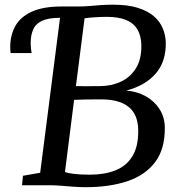

<svg xmlns="http://www.w3.org/2000/svg" viewBox="-20 -770 744 798"><path d="M336 8Q312 8 285.2 6Q258.5 4 233.8 2Q209 0 190.5 0H71.5L75.5 -39.5L147 -52L229.5 -696L211 -719L236 -743H298Q328.5 -743 352 -745Q375.5 -747 398.8 -748.8Q422 -750.5 451 -750.5Q511 -750.5 552.5 -737.5Q594 -724.5 619.2 -702.8Q644.5 -681 656.2 -652.8Q668 -624.5 669 -594Q670.5 -514 627.2 -464.2Q584 -414.5 505 -393.5Q550.5 -390 586.5 -369.5Q622.5 -349 643.5 -315.8Q664.5 -282.5 665 -240.5Q666 -151 625 -96.5Q584 -42 509.8 -17Q435.5 8 336 8ZM295.5 -412Q312.5 -411.5 339 -411.8Q365.5 -412 393.5 -412Q442 -412 481.8 -430.2Q521.5 -448.5 545 -486.2Q568.5 -524 567.5 -583Q566.5 -621.5 551.2 -647.5Q536 -673.5 504.5 -686.8Q473 -700 423.5 -700Q403.5 -700 378.2 -698.5Q353 -697 331.5 -694ZM354 -44Q415 -44 460.5 -62.2Q506 -80.5 530.8 -121.5Q555.5 -162.5 554.5 -229.5Q553.5 -294 514.8 -325.5Q476 -357 400 -357Q367 -357 337.2 -356.5Q307.5 -356 288 -355L250 -55Q261.5 -50.5 287.8 -47.2Q314 -44 354 -44ZM24 -549.5Q23.5 -555 23 -560.5Q22.5 -566 22.5 -574Q22.5 -623.5 43.5 -661.5Q64.5 -699.5 111.5 -721.2Q158.5 -743 236 -743L229.5 -696Q181.5 -696 154.8 -683.5Q128 -671 117.8 -647.2Q107.5 -623.5 107.5 -590.5Q107.5 -578.5 108.5 -568.8Q109.5 -559 111.5 -549.5Z"/></svg>

Font: Merriweather 20pt
Style: Italic
Weight: 400
Italic angle: -7.8°
Version: Version 2.101